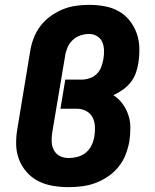

<svg xmlns="http://www.w3.org/2000/svg" viewBox="-20 -763 640 791"><path d="M262 8Q229 8 197 2.5Q165 -3 137.5 -17Q110 -31 89.5 -54.5Q69 -78 58 -107Q47 -136 46.5 -169Q46 -202 52 -235L104 -550Q108 -577 118 -604Q128 -631 145.5 -654.5Q163 -678 187 -695.5Q211 -713 237.5 -724Q264 -735 292 -739Q320 -743 347 -743Q379 -743 410 -737.5Q441 -732 467.5 -717.5Q494 -703 513 -679.5Q532 -656 542.5 -627.5Q553 -599 554 -567Q555 -535 550 -503Q547 -483 539.5 -462Q532 -441 518 -423.5Q504 -406 485.5 -393Q467 -380 447 -371Q469 -357 484.5 -336Q500 -315 508.5 -290Q517 -265 517 -237Q517 -209 513 -181Q508 -153 497.5 -126Q487 -99 468.5 -76Q450 -53 425 -36Q400 -19 373 -9Q346 1 317.5 4.5Q289 8 262 8ZM262 -112Q281 -112 300 -117Q319 -122 334 -134.5Q349 -147 357.5 -165Q366 -183 369 -202Q372 -222 371 -242.5Q370 -263 361 -280Q352 -297 334.5 -306Q317 -315 296 -315H229L249 -435H316Q332 -435 349 -440.5Q366 -446 378.5 -458.5Q391 -471 397 -487Q403 -503 406 -520Q409 -538 408.5 -556Q408 -574 401.5 -589.5Q395 -605 380 -614Q365 -623 347 -623Q329 -623 311 -617Q293 -611 279 -597.5Q265 -584 257.5 -566Q250 -548 248 -531L195 -216Q192 -197 193 -178Q194 -159 202.5 -143.5Q211 -128 227 -120Q243 -112 262 -112Z"/></svg>

Font: Iosevka Aile Heavy
Style: Italic
Weight: 900
Italic angle: -9°
Designer: Belleve Invis
Foundry: Belleve Invis
Version: Version 31.1.0; ttfautohint (v1.8.4)